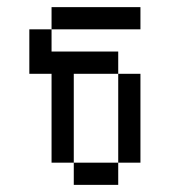

<svg xmlns="http://www.w3.org/2000/svg" viewBox="-20 -520 540 540"><path d="M375 -437.5V-500H125V-437.5H62.5Q62.5 -437.5 62.5 -312.5H125Q125 -312.5 125 -62.5H187.5V0H312.5V-62.5H187.5Q187.5 -62.5 187.5 -312.5H312.5Q312.5 -312.5 312.5 -62.5H375Q375 -62.5 375 -312.5H312.5V-375H125V-437.5Z"/></svg>

Font: Unifont
Style: Regular
Weight: 500
Version: Version 15.1.04